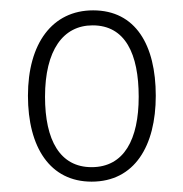

<svg xmlns="http://www.w3.org/2000/svg" viewBox="-20 -744 354 371"><path d="M281 -559C281 -657 242 -724 160 -724C81 -724 34 -660 34 -559C34 -459 77 -393 157 -393C240 -393 281 -462 281 -559ZM67 -557C67 -647 102 -695 159 -695C222 -695 248 -640 248 -557C248 -475 220 -421 157 -421C96 -421 67 -473 67 -557Z"/></svg>

Font: Noto Sans Gujarati Condensed ExtraLight
Style: Regular
Weight: 200
Width: 3
Designer: Jelle Bosma - Monotype Design Team, Universal Thirst
Foundry: Monotype Imaging Inc.
Version: Version 2.106